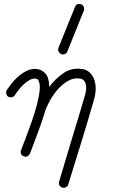

<svg xmlns="http://www.w3.org/2000/svg" viewBox="-20 -760 562 948"><path d="M287 166Q278 163 273.5 154.5Q269 146 272 136Q283 100 298.5 47.5Q314 -5 332 -64.5Q350 -124 367.5 -181.5Q385 -239 398 -284Q410 -323 403 -346Q396 -369 376 -372Q346 -377 318.5 -362Q291 -347 267.5 -321Q244 -295 226.5 -263.5Q209 -232 200 -202Q187 -159 167.5 -106.5Q148 -54 128 -2Q124 7 115 11.5Q106 16 98 12Q88 9 84 -0.5Q80 -10 84 -19Q93 -42 107 -78.5Q121 -115 135.5 -156.5Q150 -198 161 -238.5Q172 -279 175.5 -311.5Q179 -344 171 -360Q167 -369 162 -370Q142 -378 112 -356Q82 -334 53 -290Q49 -282 39 -280Q29 -278 20 -283Q13 -288 11 -298Q9 -308 14 -316Q54 -376 97.5 -402.5Q141 -429 179 -415Q205 -404 215 -380Q223 -359 223 -331Q254 -372 294 -399.5Q334 -427 386 -419Q417 -415 436 -386Q450 -364 452 -334Q454 -304 445 -271Q432 -225 413.5 -163.5Q395 -102 376 -40Q357 22 341 73Q325 124 317 151Q315 160 305.5 164.5Q296 169 287 166ZM313 -507Q309 -497 300 -493Q291 -489 282 -493Q273 -498 269 -506.5Q265 -515 269 -525L350 -725Q354 -736 362.5 -739Q371 -742 381 -739Q390 -735 393.5 -726Q397 -717 394 -708Z"/></svg>

Font: Zen Kurenaido
Style: ARC
Weight: 400
Designer: Yoshimichi Ohira
Foundry: Positype
Version: Version 1.001